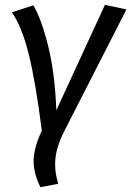

<svg xmlns="http://www.w3.org/2000/svg" viewBox="-20 -558 543 794"><path d="M213 -102 414 -538 503 -519 248 -20Q228 19 218 53Q208 87 208 122Q208 160 221 202L147 216Q119 159 119 108Q119 55 153 -18Q127 -221 98.5 -335Q70 -449 29 -507L118 -536Q152 -478 179.5 -366.5Q207 -255 213 -102Z"/></svg>

Font: FiraGO
Style: Italic
Weight: 400
Italic angle: -8°
Designer: bBox Type GmbH
Foundry: bBox Type GmbH
Version: Version 1.001